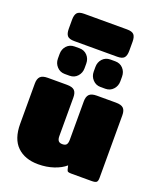

<svg xmlns="http://www.w3.org/2000/svg" viewBox="-165 -1007 939 1124"><g transform="rotate(20 305.0 -445.0)"><path d="M107 -792V-848Q107 -878 118.5 -891.5Q130 -905 162 -905H429Q461 -905 472.5 -891.5Q484 -878 484 -848V-792Q484 -762 472.5 -748.5Q461 -735 429 -735H162Q130 -735 118.5 -748.5Q107 -762 107 -792ZM107 -606V-635Q107 -665 126 -685.5Q145 -706 175 -706H205Q235 -706 254 -685.5Q273 -665 273 -635V-606Q273 -577 254 -556Q235 -535 205 -535H175Q146 -535 126.5 -556Q107 -577 107 -606ZM330 -606V-635Q330 -665 349 -685.5Q368 -706 398 -706H428Q458 -706 477 -685.5Q496 -665 496 -635V-606Q496 -577 477 -556Q458 -535 428 -535H398Q369 -535 349.5 -556Q330 -577 330 -606ZM30 -172V-423Q30 -452 43.5 -466Q57 -480 90 -480H209Q243 -480 256.5 -466.5Q270 -453 270 -423V-183Q270 -163 277.5 -153.5Q285 -144 302 -144Q321 -144 328 -153.5Q335 -163 335 -183V-423Q335 -452 348.5 -466Q362 -480 395 -480H514Q548 -480 561.5 -466.5Q575 -453 575 -423V-33Q575 -13 567.5 -6.5Q560 0 537 0H411Q398 0 391.5 -2.5Q385 -5 383 -14L377 -39Q350 -15 305.5 0Q261 15 209 15Q126 15 78 -31.5Q30 -78 30 -172Z"/></g></svg>

Font: Mitr
Style: Bold
Weight: 700
Designer: Thanarat Vachiruckul
Foundry: Cadson Demak
Version: Version 1.002